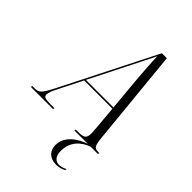

<svg xmlns="http://www.w3.org/2000/svg" viewBox="-325 -831 1177 1177"><g transform="rotate(45 263.0 -243.0)"><path d="M-58 0H134L137 -10H101C58 -10 42 -15 42 -35C42 -52 53 -76 66 -102L145 -259H390L404 -98C405 -85 406 -71 406 -58C406 -20 390 -10 348 -10H322L320 0H435C375 20 300 67 300 145C300 194 331 228 389 228C410 228 429 223 451 212L453 201C437 210 419 216 402 216C374 216 349 198 349 148C349 70 396 23 460 0H523L526 -10H515C482 -10 475 -21 468 -93L407 -714H364L55 -102C12 -18 1 -10 -39 -10H-56ZM264 -495C311 -591 334 -632 357 -681C358 -632 365 -536 370 -477L389 -269H150Z"/></g></svg>

Font: Noto Serif Display Condensed Light
Style: Italic
Weight: 300
Width: 3
Italic angle: -12°
Designer: Monotype Design Team
Foundry: Monotype Imaging Inc.
Version: Version 2.009